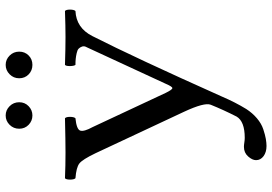

<svg xmlns="http://www.w3.org/2000/svg" viewBox="-162 -570 964 680"><g transform="rotate(-90 320.0 -230.0)"><path d="M218 -610.6Q204.1 -624 204.1 -644Q204.1 -664.1 218 -678Q231.9 -691.9 251 -691.9Q270 -691.9 283.9 -678Q297.9 -664.1 297.9 -644Q297.9 -624 283.9 -610.6Q270 -597.2 251 -597.2Q231.9 -597.2 218 -610.6ZM396.5 -610.6Q382.8 -624 382.8 -644Q382.8 -664.1 397 -678Q411.1 -691.9 430.2 -691.9Q449.2 -691.9 463.1 -678Q477.1 -664.1 477.1 -644Q477.1 -624 463.6 -610.6Q450.2 -597.2 430.2 -597.2Q410.2 -597.2 396.5 -610.6ZM273.9 160.2Q259.8 182.1 241 198Q222.2 213.9 202.1 220.5Q182.1 227.1 168 229.5Q153.8 231.9 143.1 231.9Q121.1 231.9 106.9 221.4Q92.8 210.9 92.8 194.8Q92.8 181.6 106 166.7Q119.1 151.9 140.1 151.9Q146 151.9 155 153.3Q164.1 154.8 171.9 154.8Q230 154.8 247.1 126Q271 79.1 289.1 34.2Q297.9 12.2 264.2 -60.1L117.2 -374Q95.2 -419.9 81.1 -430.9Q66.9 -441.9 28.8 -444.8Q23.9 -449.7 23.9 -463.9Q23.9 -478 28.8 -481.9Q72.8 -480 119.1 -480Q161.1 -480 241.2 -481.9Q246.1 -478 246.1 -464.1Q246.1 -450.2 241.2 -444.8Q202.1 -440.9 197.5 -428Q192.9 -415 210 -383.8L331.1 -125Q342.3 -102.1 347.7 -101.6Q353 -101.1 362.8 -124L492.2 -403.8Q498 -413.6 495.1 -421.4Q492.2 -429.2 487.5 -433.6Q482.9 -438 471.9 -440.4Q460.9 -442.9 451.9 -443.8Q442.9 -444.8 430.2 -444.8Q426.3 -449.7 426 -463.9Q425.8 -478 430.2 -481.9Q490.2 -480 528.8 -480Q566.9 -480 621.1 -481.9Q626 -478 626 -464.1Q626 -450.2 621.1 -444.8Q561 -441.9 532.2 -384.8Q456.1 -234.9 317.9 74.2Q297.9 121.1 273.9 160.2Z"/></g></svg>

Font: Linux Libertine Mono
Style: Mono
Weight: 400
Designer: Philipp H. Poll
Foundry: Philipp H. Poll
Version: Version 5.1.7 ; ttfautohint (v0.9)